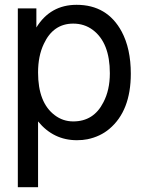

<svg xmlns="http://www.w3.org/2000/svg" viewBox="-20 -559 596 797"><path d="M54 218V-524H131V-445Q189 -539 298 -539Q425 -539 485 -428Q523 -357 523 -253Q523 -99 434 -24Q396 8 343 19Q324 23 299 23Q202 23 138 -55V218ZM284 -461Q201 -461 162 -377Q138 -327 138 -258Q138 -133 207 -81Q241 -55 284 -55Q369 -55 409 -134Q436 -185 436 -255Q436 -382 365 -435Q330 -461 284 -461Z"/></svg>

Font: Ekushey Bangla
Style: Regular
Weight: 400
Designer: Al Mamun Sumon
Foundry: Al Mamun Sumon
Version: Version 1.0